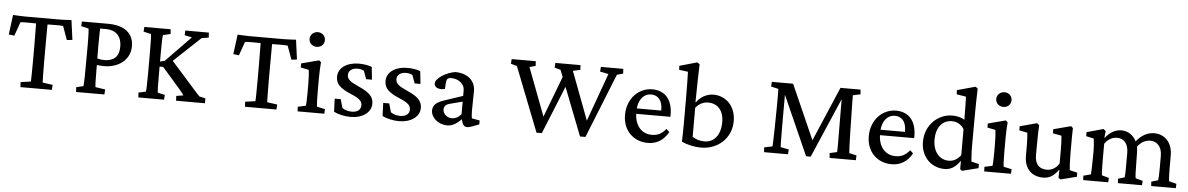

<svg xmlns="http://www.w3.org/2000/svg" viewBox="-36 -1338 11594 1873"><g transform="rotate(5 5761.0 -401.5)"><path d="M616 -695C579 -693 534 -690 496 -690H165C126 -690 81 -693 44 -695L19 -502L74 -495L122 -630C136 -632 152 -633 166 -633H211C227 -633 256 -633 275 -632C276 -614 277 -504 277 -416V-264C277 -165 275 -87 274 -63L174 -49L177 0H485L488 -49L389 -63C388 -87 386 -165 386 -264V-416C386 -504 386 -614 387 -632C406 -633 437 -633 453 -633H495C508 -633 526 -632 540 -630L588 -497L642 -503Z M722 0H999L1003 -49L906 -64C904 -74 901 -113 901 -231V-280C922 -277 946 -275 972 -275C1115 -275 1226 -360 1226 -491C1226 -620 1134 -690 975 -690H719L716 -644L789 -627C791 -619 795 -577 795 -464L794 -231C794 -113 790 -72 788 -63L719 -47ZM899 -464C899 -548 901 -622 902 -637H960C1050 -637 1113 -587 1113 -476C1113 -379 1059 -334 969 -334C946 -334 925 -337 900 -344Z M1701 0H1984V-48L1925 -61C1908 -77 1884 -104 1843 -151L1635 -385L1896 -630L1965 -641L1962 -690H1731L1729 -644L1801 -629L1558 -379L1512 -367V-452C1512 -563 1514 -619 1519 -627L1591 -644L1588 -690H1330L1327 -644L1400 -627C1404 -618 1406 -557 1406 -452V-237C1406 -134 1403 -74 1400 -63L1328 -47L1332 0H1583L1587 -47L1516 -63C1514 -74 1512 -134 1512 -237V-318H1547L1723 -116C1743 -93 1756 -75 1768 -58L1699 -47Z M2815 -695C2778 -693 2733 -690 2695 -690H2364C2325 -690 2280 -693 2243 -695L2218 -502L2273 -495L2321 -630C2335 -632 2351 -633 2365 -633H2410C2426 -633 2455 -633 2474 -632C2475 -614 2476 -504 2476 -416V-264C2476 -165 2474 -87 2473 -63L2373 -49L2376 0H2684L2687 -49L2588 -63C2587 -87 2585 -165 2585 -264V-416C2585 -504 2585 -614 2586 -632C2605 -633 2636 -633 2652 -633H2694C2707 -633 2725 -632 2739 -630L2787 -497L2841 -503Z M2891 0H3153L3155 -45L3076 -62C3073 -74 3070 -125 3070 -194V-342C3070 -405 3073 -448 3077 -497L3058 -514L2885 -469V-429L2964 -413C2969 -382 2972 -328 2972 -266V-186C2971 -99 2969 -70 2967 -62L2889 -45ZM2946 -715C2946 -674 2979 -643 3022 -643C3065 -643 3096 -674 3096 -715C3096 -755 3065 -787 3022 -787C2979 -787 2946 -755 2946 -715Z M3410 9C3527 9 3611 -52 3611 -137C3611 -203 3574 -244 3471 -290C3379 -331 3349 -353 3349 -398C3349 -438 3384 -466 3438 -466C3462 -466 3485 -460 3501 -451L3530 -371H3587L3574 -495C3543 -508 3492 -516 3448 -516C3327 -516 3245 -456 3245 -371C3245 -299 3285 -261 3397 -213C3483 -177 3506 -152 3506 -112C3506 -69 3471 -43 3418 -43C3383 -43 3353 -51 3324 -70L3300 -155H3241L3246 -28C3288 -5 3352 9 3410 9Z M3885 9C4002 9 4086 -52 4086 -137C4086 -203 4049 -244 3946 -290C3854 -331 3824 -353 3824 -398C3824 -438 3859 -466 3913 -466C3937 -466 3960 -460 3976 -451L4005 -371H4062L4049 -495C4018 -508 3967 -516 3923 -516C3802 -516 3720 -456 3720 -371C3720 -299 3760 -261 3872 -213C3958 -177 3981 -152 3981 -112C3981 -69 3946 -43 3893 -43C3858 -43 3828 -51 3799 -70L3775 -155H3716L3721 -28C3763 -5 3827 9 3885 9Z M4359 9C4404 9 4447 -15 4494 -63L4503 -32C4511 -5 4527 9 4552 9C4566 9 4586 4 4608 -5L4668 -28V-66L4592 -80C4587 -94 4585 -125 4585 -156L4588 -349C4587 -450 4509 -516 4391 -516C4309 -505 4200 -441 4200 -388C4200 -348 4245 -329 4304 -343L4307 -394C4310 -441 4320 -454 4358 -454C4428 -454 4487 -407 4487 -348V-291L4307 -231C4229 -206 4197 -174 4197 -121C4197 -58 4263 9 4359 9ZM4308 -141C4308 -172 4323 -192 4361 -202L4487 -235V-112C4459 -79 4429 -64 4394 -64C4348 -64 4308 -102 4308 -141Z M5657 4H5710L5963 -627L6023 -644L6020 -690H5801L5797 -644L5880 -627L5710 -156L5532 -628L5604 -644L5601 -690H5355L5352 -644L5411 -627L5438 -559L5285 -158L5107 -628L5166 -644L5163 -690H4927L4924 -644L4984 -627L5231 4H5283L5474 -466Z M6321 9C6406 9 6476 -32 6521 -115L6491 -143C6450 -93 6409 -73 6353 -73C6256 -73 6188 -145 6184 -264H6519V-286C6519 -430 6446 -515 6322 -516C6193 -517 6076 -411 6076 -244C6076 -89 6183 9 6321 9ZM6185 -317C6194 -416 6251 -465 6312 -465C6382 -465 6424 -415 6424 -327V-317Z M6652 -32C6706 -7 6776 9 6844 9C7007 9 7138 -109 7138 -275C7138 -428 7036 -516 6920 -516C6852 -516 6791 -480 6754 -427L6750 -428C6753 -618 6754 -701 6758 -800L6734 -816L6562 -767L6564 -728L6651 -717C6653 -687 6655 -538 6655 -427V-231C6655 -163 6655 -113 6652 -32ZM6752 -89V-373C6784 -414 6829 -435 6875 -435C6959 -435 7029 -377 7027 -253C7026 -124 6959 -54 6871 -54C6821 -54 6782 -68 6752 -89Z M7475 -690 7472 -644 7544 -627C7545 -601 7546 -542 7545 -470L7542 -240C7540 -141 7538 -80 7536 -63L7456 -47L7459 0H7693L7697 -47L7616 -63C7615 -76 7613 -127 7613 -257V-576L7871 4H7916L8168 -581L8170 -241C8171 -124 8171 -88 8169 -63L8097 -47L8101 0H8358L8360 -47L8288 -63C8286 -84 8283 -142 8280 -257L8276 -471C8274 -542 8273 -606 8274 -629L8347 -644L8344 -690H8147L7919 -157L7683 -690Z M8708 9C8793 9 8863 -32 8908 -115L8878 -143C8837 -93 8796 -73 8740 -73C8643 -73 8575 -145 8571 -264H8906V-286C8906 -430 8833 -515 8709 -516C8580 -517 8463 -411 8463 -244C8463 -89 8570 9 8708 9ZM8572 -317C8581 -416 8638 -465 8699 -465C8769 -465 8811 -415 8811 -327V-317Z M9398 13 9557 -27V-67L9482 -85C9480 -110 9475 -168 9475 -248L9476 -519C9476 -616 9478 -702 9481 -800L9459 -816L9280 -767L9282 -726L9374 -711C9376 -682 9378 -541 9378 -484C9348 -507 9300 -516 9258 -516C9121 -516 8994 -404 8994 -236C8994 -92 9094 10 9226 10C9282 10 9330 -14 9376 -80L9380 -79L9379 -2ZM9105 -268C9105 -383 9163 -461 9259 -461C9302 -461 9350 -442 9378 -392V-138C9339 -90 9302 -74 9259 -74C9174 -74 9105 -144 9105 -268Z M9615 0H9877L9879 -45L9800 -62C9797 -74 9794 -125 9794 -194V-342C9794 -405 9797 -448 9801 -497L9782 -514L9609 -469V-429L9688 -413C9693 -382 9696 -328 9696 -266V-186C9695 -99 9693 -70 9691 -62L9613 -45ZM9670 -715C9670 -674 9703 -643 9746 -643C9789 -643 9820 -674 9820 -715C9820 -755 9789 -787 9746 -787C9703 -787 9670 -755 9670 -715Z M10445 -85C10442 -113 10438 -163 10438 -245V-329C10438 -395 10438 -434 10440 -497L10421 -514L10250 -469V-429L10335 -413C10339 -377 10341 -326 10341 -275V-142C10310 -90 10263 -70 10222 -70C10153 -70 10104 -107 10104 -203L10105 -329C10105 -390 10106 -447 10110 -495L10088 -514L9921 -469V-429L10001 -413C10005 -371 10007 -331 10007 -289V-188C10007 -55 10086 10 10192 10C10247 10 10294 -13 10340 -78L10344 -77L10342 -2L10362 13L10520 -27V-67Z M10584 0H10829L10832 -43L10763 -62C10759 -78 10757 -125 10757 -194V-370C10789 -418 10832 -440 10879 -440C10936 -440 10989 -401 10989 -303V-177C10989 -114 10988 -80 10985 -62L10921 -43L10924 0H11160L11163 -43L11093 -62C11088 -77 11086 -128 11086 -183L11084 -308C11084 -331 11082 -351 11078 -370C11112 -416 11154 -440 11205 -440C11259 -440 11318 -402 11318 -301V-177C11318 -114 11315 -80 11313 -62L11247 -43L11250 0H11491L11493 -43L11420 -62C11417 -77 11414 -128 11414 -183V-315C11414 -442 11336 -516 11236 -516C11171 -516 11112 -485 11061 -421C11029 -486 10971 -516 10915 -516C10860 -516 10806 -491 10758 -430L10754 -431L10761 -495L10739 -514L10576 -469V-429L10651 -413C10656 -382 10661 -327 10660 -278L10659 -186C10658 -105 10656 -76 10654 -62L10582 -43Z"/></g></svg>

Font: TPK Tissa Web Medium
Style: Regular
Weight: 500
Designer: Jacques Le Bailly, Suppakit Chalermlarp | Katatrad Co.,Ltd.
Foundry: Jacques Le Bailly, Cadson Demak Co.,Ltd.
Version: Version 5.000;Glyphs 3.1.2 (3151)